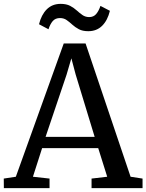

<svg xmlns="http://www.w3.org/2000/svg" viewBox="-30 -974 758 994"><path d="M52 -59 300 -749H413L646 -59L708 -49.5V0H444V-49.5L525 -59L478.5 -207H188L140.5 -59L226.5 -49.5V0H-10L-10.5 -49.5ZM460 -265.5 361.5 -589 339.5 -672 314.5 -587 206 -265.5ZM427 -812.5Q397.5 -812.5 378.2 -822.8Q359 -833 344.2 -846.5Q329.5 -860 315 -870.2Q300.5 -880.5 280.5 -880.5Q256.5 -880.5 243 -864.8Q229.5 -849 221 -822.5L172 -848.5Q184 -897.5 212.2 -925.8Q240.5 -954 284 -954Q313.5 -954 333 -943.8Q352.5 -933.5 367.2 -920Q382 -906.5 396.8 -896.2Q411.5 -886 431 -885.5Q454.5 -885.5 468 -901.5Q481.5 -917.5 490 -943.5L539 -918Q527 -868.5 498.8 -840.5Q470.5 -812.5 427 -812.5Z"/></svg>

Font: Merriweather
Style: Regular
Weight: 400
Designer: Eben Sorkin
Foundry: Eben Sorkin
Version: Version 2.100; ttfautohint (v1.7.19-72a1) -l 8 -r 50 -G 200 